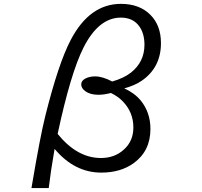

<svg xmlns="http://www.w3.org/2000/svg" viewBox="-20 -850 1040 989"><path d="M142.1 118.7 145.5 98.6Q187 -147 212.9 -251Q281.2 -524.4 344.2 -644Q441.4 -830.1 603 -830.1Q698.2 -830.1 754.4 -773.9Q809.1 -719.2 809.1 -627.9Q809.1 -502.4 710 -434.1Q673.8 -409.2 620.1 -395Q673.3 -370.6 705.1 -332Q754.9 -270.5 754.9 -185.5Q754.9 -72.3 668.9 -9.8Q601.6 39.1 501.5 39.1Q363.8 39.1 261.2 -83Q241.2 31.7 231 118.7ZM558.1 -430.2Q618.2 -447.3 655.3 -476.6Q724.1 -531.7 724.1 -619.6Q724.1 -675.3 699.2 -711.9Q667 -759.3 602.5 -759.3Q488.3 -759.3 410.2 -605Q344.2 -474.6 276.9 -160.2Q377.4 -36.1 500 -36.1Q570.8 -36.1 618.2 -79.6Q667 -123.5 667 -193.4Q667 -272 611.8 -328.6Q588.4 -353 551.3 -371.1Q516.1 -361.8 486.8 -361.8Q444.3 -361.8 419.4 -380.4Q398.4 -395.5 398.4 -415Q398.4 -434.6 420.4 -445.8Q441.4 -456.5 469.7 -456.5Q508.3 -456.5 558.1 -430.2Z"/></svg>

Font: BIZ UDGothic
Style: Regular
Weight: 400
Monospace: yes
Designer: TypeBank Co., Ltd.
Foundry: Morisawa Inc.
Version: Version 1.05